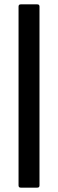

<svg xmlns="http://www.w3.org/2000/svg" viewBox="-20 -780 266 880"><path d="M75 -760H151Q161 -760 161 -750V70Q161 80 151 80H75Q65 80 65 70V-750Q65 -760 75 -760Z"/></svg>

Font: Barlow Semi Condensed Medium
Style: Regular
Weight: 500
Width: 4
Designer: Jeremy Tribby
Foundry: Tribby Type
Version: Version 1.422; ttfautohint (v1.8)